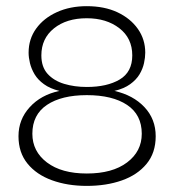

<svg xmlns="http://www.w3.org/2000/svg" viewBox="-20 -593 569 623"><path d="M261.5 10.2Q198.8 10.2 148.6 -8.1Q98.3 -26.3 69.2 -62.2Q40 -98 40 -151Q40 -205.3 76.4 -245.2Q112.8 -285.2 172.8 -298Q142.3 -305.5 122.7 -319.8Q103 -334 92.3 -351.8Q81.7 -369.7 77.2 -388.2Q72.8 -406.7 72.8 -422Q72.8 -466.3 97.3 -500.2Q121.8 -534.2 164.6 -553.6Q207.3 -573 261.5 -573Q318.7 -573 361 -553.2Q403.3 -533.3 427.3 -499.3Q451.3 -465.3 451.3 -422Q451.3 -406.7 447.3 -388.2Q443.3 -369.7 432.7 -351.8Q422 -334 402.3 -319.8Q382.7 -305.5 351.3 -298Q412.3 -284.2 448.8 -245.3Q485.2 -206.5 485.2 -151Q485.2 -97 455.5 -61.2Q425.8 -25.3 375.5 -7.6Q325.2 10.2 261.5 10.2ZM261.7 -30Q344.7 -30 392.3 -65.9Q440 -101.8 440 -159Q440 -220.8 392.3 -252.6Q344.7 -284.3 261.7 -284.3Q179.7 -284.3 132.3 -252.6Q85 -220.8 85 -159Q85 -101.8 132.3 -65.9Q179.7 -30 261.7 -30ZM261.5 -310.8Q327.5 -310.8 368.3 -335Q409.2 -359.2 409.2 -413.3Q409.2 -469 367.3 -501.4Q325.5 -533.8 261.5 -533.8Q196 -533.8 155.1 -501Q114.2 -468.2 114.2 -413.3Q114.2 -375.8 134.4 -353.4Q154.7 -331 188.2 -320.9Q221.8 -310.8 261.5 -310.8Z"/></svg>

Font: Darker Grotesque Light
Style: Regular
Weight: 300
Designer: Gabriel Lam
Foundry: TypeRant
Version: Version 1.000;gftools[0.9.28]